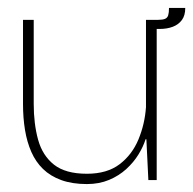

<svg xmlns="http://www.w3.org/2000/svg" viewBox="-20 -454 487 484"><path d="M199 10Q162 10 134.5 0Q107 -10 88.5 -28Q70 -46 59 -71Q48 -96 43 -126.5Q38 -157 38 -192V-404H65V-192Q65 -142 76 -102Q87 -62 116 -39Q145 -16 199 -16Q250 -16 281.5 -40Q313 -64 329 -102.5Q345 -141 348 -184V-404H375V0H354L349 -103H347Q341 -84 329 -64.5Q317 -45 298.5 -28Q280 -11 255 -0.5Q230 10 199 10ZM361 -381 364 -404H379Q390 -404 396 -406.5Q402 -409 404 -415.5Q406 -422 406 -434H447Q447 -415 438.5 -403.5Q430 -392 415.5 -386.5Q401 -381 382 -381Z"/></svg>

Font: Darker Grotesque Light Light
Style: Regular
Weight: 300
Version: Version 1.000;gftools[0.9.28]